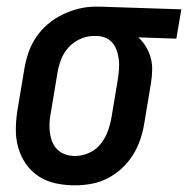

<svg xmlns="http://www.w3.org/2000/svg" viewBox="-20 -548 564 576"><path d="M205 8Q175 8 147 2Q119 -4 96 -19Q73 -34 57.5 -56.5Q42 -79 34.5 -106Q27 -133 27.5 -162.5Q28 -192 33 -221L53 -341Q57 -366 65.5 -390.5Q74 -415 88.5 -436.5Q103 -458 123.5 -475.5Q144 -493 168 -504.5Q192 -516 216.5 -522Q241 -528 266 -528Q270 -528 273.5 -528Q277 -528 281 -528L524 -520L509 -432L395 -436Q408 -424 417.5 -408.5Q427 -393 432 -375Q437 -357 436.5 -337.5Q436 -318 433 -299L413 -179Q409 -154 401 -130Q393 -106 379 -83.5Q365 -61 345.5 -43Q326 -25 302.5 -13Q279 -1 254 3.5Q229 8 205 8ZM205 -80Q226 -80 246.5 -89Q267 -98 281 -115Q295 -132 302.5 -152Q310 -172 314 -193L334 -313Q336 -327 337 -341Q338 -355 336.5 -368.5Q335 -382 331 -394.5Q327 -407 319 -417.5Q311 -428 299 -433.5Q287 -439 273 -440H267Q265 -440 263.5 -440Q262 -440 260 -440Q240 -440 219.5 -430.5Q199 -421 184.5 -404.5Q170 -388 162.5 -367.5Q155 -347 152 -327L132 -207Q129 -192 128.5 -177Q128 -162 130 -148Q132 -134 137.5 -121Q143 -108 153 -98.5Q163 -89 177 -84.5Q191 -80 205 -80Z"/></svg>

Font: Iosevka SS04 Semibold
Style: Italic
Weight: 600
Italic angle: -9°
Monospace: yes
Designer: Belleve Invis
Foundry: Belleve Invis
Version: Version 19.0.0; ttfautohint (v1.8.4)